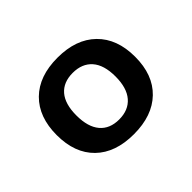

<svg xmlns="http://www.w3.org/2000/svg" viewBox="-83 -821 580 580"><g transform="rotate(-45 206.5 -531.5)"><path d="M39 -531Q39 -608 83 -651.5Q127 -695 206 -695Q285 -695 329.5 -651.5Q374 -608 374 -531Q374 -454 329.5 -411Q285 -368 206 -368Q127 -368 83 -411Q39 -454 39 -531ZM290 -531Q290 -580 268 -605Q246 -630 206 -630Q166 -630 144.5 -605Q123 -580 123 -531Q123 -482 144.5 -456.5Q166 -431 206 -431Q246 -431 268 -456.5Q290 -482 290 -531Z"/></g></svg>

Font: Mitr
Style: Regular
Weight: 400
Designer: Thanarat Vachiruckul
Foundry: Cadson Demak
Version: Version 1.002